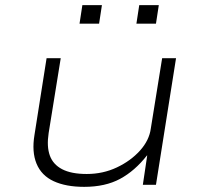

<svg xmlns="http://www.w3.org/2000/svg" viewBox="-20 -718 789 746"><path d="M307 8Q236 8 188.5 -14Q141 -36 122 -82Q103 -128 114 -194L161 -492H216L169 -201Q161 -149 173.5 -114Q186 -79 221.5 -60.5Q257 -42 317 -42Q380 -42 434 -67.5Q488 -93 524 -133Q560 -173 566 -219L610 -492H664L586 0H535L552 -114H551Q504 -54 446.5 -23Q389 8 307 8ZM510 -626 521 -698H597L586 -626ZM289 -626 300 -698H376L365 -626Z"/></svg>

Font: Nunito Sans 7pt Expanded ExtraLight
Style: Italic
Weight: 250
Width: 7
Italic angle: -9°
Designer: Vernon Adams
Foundry: Vernon Adams
Version: Version 3.101;gftools[0.9.27]